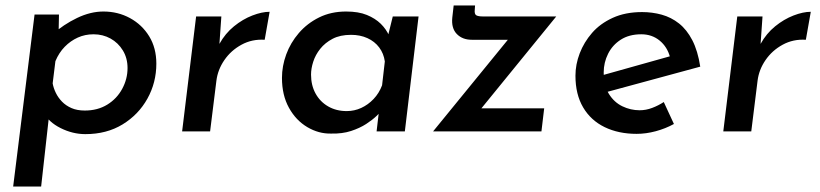

<svg xmlns="http://www.w3.org/2000/svg" viewBox="-20 -479 2989 700"><path d="M291 10Q245 10 201 -12Q157 -34 139 -69L163 -95L130 201H28L106 -426H195L193 -324L170 -353Q212 -390 261 -413.5Q310 -437 357 -437Q410 -437 454 -413Q498 -389 524 -346.5Q550 -304 550 -247Q550 -178 517.5 -119.5Q485 -61 427 -25.5Q369 10 291 10ZM289 -76Q336 -76 371 -97.5Q406 -119 425.5 -155Q445 -191 445 -231Q445 -267 428 -295Q411 -323 383 -338.5Q355 -354 321 -354Q290 -354 263.5 -342Q237 -330 216 -308.5Q195 -287 182 -256L172 -175Q175 -158 183.5 -140.5Q192 -123 206 -108.5Q220 -94 240.5 -85Q261 -76 289 -76Z M787 -419 780 -319Q801 -357 833 -383Q865 -409 900 -422.5Q935 -436 963 -436L945 -334Q899 -337 860.5 -316Q822 -295 798 -260Q774 -225 769 -185L746 0H644L695 -419Z M1187 8Q1142 9 1100.5 -15.5Q1059 -40 1033.5 -86Q1008 -132 1008 -195Q1008 -238 1023.5 -280.5Q1039 -323 1069.5 -358.5Q1100 -394 1143.5 -415.5Q1187 -437 1242 -437Q1287 -437 1317.5 -424.5Q1348 -412 1368 -392.5Q1388 -373 1399 -348L1390 -330L1412 -419H1506L1456 0H1353L1365 -103L1373 -77Q1367 -70 1352.5 -56Q1338 -42 1315 -27Q1292 -12 1260 -1.5Q1228 9 1187 8ZM1244 -74Q1272 -74 1297 -85.5Q1322 -97 1342 -118Q1362 -139 1373 -168L1383 -255Q1379 -284 1362.5 -306Q1346 -328 1319.5 -340Q1293 -352 1260 -352Q1220 -352 1192.5 -337.5Q1165 -323 1147.5 -301Q1130 -279 1122 -254Q1114 -229 1114 -207Q1114 -168 1130.5 -138Q1147 -108 1176.5 -91Q1206 -74 1244 -74Z M1700 -334Q1666 -334 1645.5 -355Q1625 -376 1629 -415L1634 -459H1712L1711 -445Q1709 -428 1716 -423.5Q1723 -419 1741 -419H2008L1718 -63L1700 -84H1964L1954 0H1559L1856 -364L1868 -334Z M2312 -77Q2335 -77 2357.5 -85.5Q2380 -94 2400 -107L2437 -27Q2406 -10 2370.5 -0.5Q2335 9 2301 9Q2235 9 2184.5 -15.5Q2134 -40 2106 -87.5Q2078 -135 2078 -203Q2078 -244 2093.5 -284.5Q2109 -325 2138.5 -359Q2168 -393 2214 -414Q2260 -435 2321 -435Q2358 -435 2392.5 -425.5Q2427 -416 2455.5 -393.5Q2484 -371 2504 -332.5Q2524 -294 2533 -236L2179 -140L2163 -201L2459 -284L2423 -270Q2413 -308 2385 -331Q2357 -354 2318 -354Q2274 -354 2243.5 -334.5Q2213 -315 2197 -283Q2181 -251 2181 -215Q2181 -167 2200 -136.5Q2219 -106 2249 -91.5Q2279 -77 2312 -77Z M2760 -419 2753 -319Q2774 -357 2806 -383Q2838 -409 2873 -422.5Q2908 -436 2936 -436L2918 -334Q2872 -337 2833.5 -316Q2795 -295 2771 -260Q2747 -225 2742 -185L2719 0H2617L2668 -419Z"/></svg>

Font: Josefin Sans Thin Medium
Style: Italic
Weight: 500
Italic angle: -7°
Version: Version 2.000